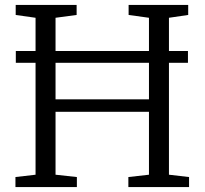

<svg xmlns="http://www.w3.org/2000/svg" viewBox="-20 -763 834 783"><path d="M125 -50.5V-690.5L44 -702V-743H292.5V-702L206.5 -690.5V-358H587.5V-690.5L504.5 -702V-743H747.5V-702L669 -690.5V-50.5L751 -41V0H503.5V-41L587.5 -50.5V-307H206.5V-50.5L293.5 -41V0H43V-41ZM746.5 -555V-507H44.5V-555Z"/></svg>

Font: Merriweather 28pt Light
Style: Regular
Weight: 300
Version: Version 2.100